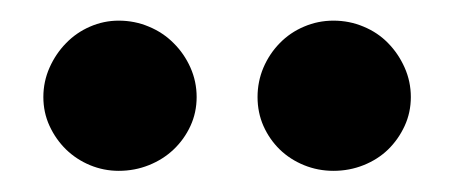

<svg xmlns="http://www.w3.org/2000/svg" viewBox="-20 -741 440 186"><path d="M303 -575.5Q288 -575.5 274.5 -581Q261 -586.5 251 -596.2Q241 -606 235.2 -619Q229.5 -632 229.5 -647Q229.5 -662 235.2 -675.5Q241 -689 251 -699.2Q261 -709.5 274.5 -715.2Q288 -721 303 -721Q318.5 -721 332.2 -715.2Q346 -709.5 356 -699.2Q366 -689 372 -675.5Q378 -662 378 -647Q378 -632 372 -619Q366 -606 356 -596.2Q346 -586.5 332.2 -581Q318.5 -575.5 303 -575.5ZM95 -575.5Q80.5 -575.5 67.2 -581Q54 -586.5 44 -596.2Q34 -606 28 -619Q22 -632 22 -647Q22 -662 28 -675.5Q34 -689 44 -699.2Q54 -709.5 67.2 -715.2Q80.5 -721 95 -721Q110.5 -721 124.2 -715.2Q138 -709.5 148.2 -699.2Q158.5 -689 164.5 -675.5Q170.5 -662 170.5 -647Q170.5 -632 164.5 -619Q158.5 -606 148.2 -596.2Q138 -586.5 124.2 -581Q110.5 -575.5 95 -575.5Z"/></svg>

Font: Lato
Style: Regular
Weight: 800
Designer: Lukasz Dziedzic with Adam Twardoch and Botio Nikoltchev
Foundry: tyPoland Lukasz Dziedzic
Version: Version 2.015; 2015-08-06; http://www.latofonts.com/; ttfaut